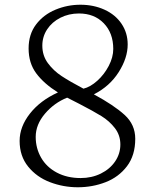

<svg xmlns="http://www.w3.org/2000/svg" viewBox="-20 -778 646 812"><path d="M520 -590Q520 -533 482 -473Q444 -413 377 -379Q462 -333 507 -292Q552 -251 552 -191Q552 -121 517 -75Q482 -29 426.5 -7.5Q371 14 309 14Q248 14 191.5 -7.5Q135 -29 99 -73.5Q63 -118 63 -182Q63 -242 106.5 -297.5Q150 -353 225 -387Q166 -424 133.5 -467.5Q101 -511 101 -573Q101 -633 132.5 -674.5Q164 -716 214.5 -737Q265 -758 320 -758Q376 -758 422 -737Q468 -716 494 -677.5Q520 -639 520 -590ZM159 -585Q159 -543 182.5 -511Q206 -479 241 -456Q276 -433 333 -403Q362 -410 391.5 -436.5Q421 -463 440 -499.5Q459 -536 459 -571Q459 -638 419 -679.5Q379 -721 314 -721Q271 -721 235.5 -703Q200 -685 179.5 -654Q159 -623 159 -585ZM131 -199Q131 -151 154 -111Q177 -71 220.5 -48Q264 -25 321 -25Q368 -25 406.5 -44Q445 -63 467 -95.5Q489 -128 489 -167Q489 -206 466 -236Q443 -266 409 -287Q375 -308 315 -339Q298 -347 264 -365Q209 -343 170 -297Q131 -251 131 -199Z"/></svg>

Font: Martel UltraLight
Style: Regular
Weight: 250
Designer: Dan Reynolds
Foundry: Dan Reynolds
Version: Version 1.001; ttfautohint (v1.1) -l 5 -r 5 -G 72 -x 0 -D la